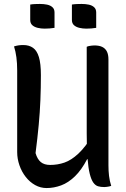

<svg xmlns="http://www.w3.org/2000/svg" viewBox="-20 -938 640 972"><path d="M543 3Q538 5 532.5 6Q527 7 520.5 8Q514 9 508 9Q490 9 476.5 5Q463 1 452.5 -13.5Q442 -28 434.5 -57.5Q427 -87 423 -137Q419 -187 419 -262Q419 -317 419 -372Q419 -427 419 -482Q419 -537 419 -591.5Q419 -646 419 -701Q425 -704 431 -705Q437 -706 444 -707Q451 -708 457 -708Q482 -708 497.5 -700.5Q513 -693 521 -677.5Q529 -662 529 -637Q529 -570 529 -503Q529 -436 529 -369Q529 -302 529 -235Q529 -168 529 -101Q529 -73 532 -47.5Q535 -22 543 3ZM216 14Q185 14 158 -1Q131 -16 110.5 -42Q90 -68 78.5 -101Q67 -134 67 -168Q67 -237 67 -306Q67 -375 67 -444.5Q67 -514 67 -581Q67 -618 63 -648Q59 -678 51 -703Q64 -707 74.5 -708.5Q85 -710 98 -710Q127 -710 147 -696Q167 -682 177 -649Q187 -616 187 -558Q187 -493 184.5 -431.5Q182 -370 176 -305.5Q170 -241 160 -163Q169 -132 186.5 -117.5Q204 -103 234 -103Q272 -103 306.5 -115Q341 -127 376.5 -160Q412 -193 451 -256V-132H421Q393 -78 359.5 -45.5Q326 -13 289.5 0.5Q253 14 216 14ZM133 -915Q145 -917 158 -917.5Q171 -918 182 -918Q202 -918 218.5 -914.5Q235 -911 245.5 -901.5Q256 -892 256 -875V-797Q244 -795 231 -794Q218 -793 206 -793Q188 -793 171 -797Q154 -801 143.5 -810.5Q133 -820 133 -837ZM344 -915Q356 -917 369 -917.5Q382 -918 393 -918Q413 -918 429.5 -914.5Q446 -911 456.5 -901.5Q467 -892 467 -875V-797Q455 -795 442 -794Q429 -793 417 -793Q399 -793 382 -797Q365 -801 354.5 -810.5Q344 -820 344 -837Z"/></svg>

Font: Recursive Monospace Casual Medium
Style: Regular
Weight: 500
Version: Version 1.047